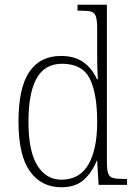

<svg xmlns="http://www.w3.org/2000/svg" viewBox="-20 -780 572 810"><path d="M239 10Q154 10 106 -57.5Q58 -125 58 -267Q58 -409 103.5 -476.5Q149 -544 237 -544Q295 -544 332 -517.5Q369 -491 389 -446H393Q391 -471 390.5 -498Q390 -525 390 -548V-658Q390 -694 384.5 -710.5Q379 -727 364.5 -731Q350 -735 322 -735H307V-760H431V-95Q431 -63 436.5 -48Q442 -33 457.5 -29Q473 -25 503 -25H516V0H396L390 -102H388Q368 -52 333 -21Q298 10 239 10ZM241 -22Q317 -23 353.5 -87Q390 -151 390 -265Q390 -386 358.5 -448.5Q327 -511 242 -511Q169 -511 134.5 -449.5Q100 -388 100 -265Q100 -143 137.5 -82Q175 -21 241 -22Z"/></svg>

Font: Noto Serif Lao SemiCondensed ExtraLight
Style: Regular
Weight: 200
Width: 4
Designer: Monotype Design Team
Foundry: Monotype Imaging Inc.
Version: Version 2.003; ttfautohint (v1.8.4.7-5d5b)